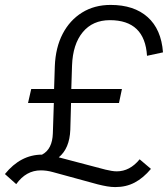

<svg xmlns="http://www.w3.org/2000/svg" viewBox="-60 -731 685 781"><path d="M409 30Q393 30 375.5 27Q358 24 338 19L155 -31Q130 -38 106 -38Q46 -38 6 18L-40 -23Q24 -102 111 -102Q153 -124 155 -189L159 -312H54L67 -369H160L163 -462Q166 -538 195 -593.5Q224 -649 274 -680Q324 -711 390 -711Q485 -711 540.5 -661.5Q596 -612 603 -518L538 -504Q529 -649 387 -649Q317 -649 276.5 -600Q236 -551 233 -464L230 -369H436L424 -312H229L226 -203Q223 -127 179 -91L369 -41Q382 -38 393.5 -36Q405 -34 415 -34Q468 -34 508 -83L554 -44Q523 -7 488 11.5Q453 30 409 30Z"/></svg>

Font: Red Hat Display VF
Style: Italic
Weight: 300
Italic angle: -12°
Designer: Pentagram, MCKL
Foundry: Pentagram, MCKL
Version: Version 1.010